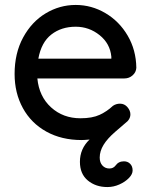

<svg xmlns="http://www.w3.org/2000/svg" viewBox="-20 -556 610 776"><path d="M483 -239H131Q138 -166 186.5 -122Q235 -78 305 -78Q353 -78 383 -92Q413 -106 436 -128Q449 -137 465 -137Q483 -137 495 -123Q507 -109 507 -94Q507 -73 486 -58Q479 -52 446.5 -24Q414 4 398.5 29.5Q383 55 383 81Q383 101 394 113Q405 125 422 125Q438 125 447 113Q459 96 481 96Q496 96 506 106Q516 116 516 133Q516 148 501 163.5Q486 179 462.5 189.5Q439 200 414 200Q367 200 335 173.5Q303 147 303 98Q303 45 342 8Q320 10 310 10Q229 10 167.5 -24Q106 -58 72.5 -119Q39 -180 39 -257Q39 -341 73.5 -404.5Q108 -468 164.5 -502Q221 -536 286 -536Q350 -536 406 -503Q462 -470 496 -412Q530 -354 531 -282Q530 -264 516 -251.5Q502 -239 483 -239ZM135 -319H430V-327Q425 -380 382.5 -414Q340 -448 286 -448Q228 -448 187.5 -416.5Q147 -385 135 -319Z"/></svg>

Font: Quicksand Medium
Style: Regular
Weight: 500
Designer: Andrew Paglinawan
Foundry: Andrew Paglinawan
Version: Version 3.000